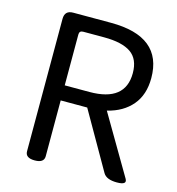

<svg xmlns="http://www.w3.org/2000/svg" viewBox="-109 -828 853 923"><g transform="rotate(15 318.0 -367.0)"><path d="M193 -33Q193 0 146.5 0Q100 0 100 -33V-692Q100 -734 142 -734H330Q586 -734 586 -527Q586 -444 542 -392Q498 -340 420 -321L592 -28Q608 0 555.5 0Q503 0 487 -28L325 -311H193ZM193 -386H316Q494 -386 494 -527Q494 -597 450 -627.5Q406 -658 316 -658H212Q193 -658 193 -639Z"/></g></svg>

Font: Raw Maruko Gothic CJK TC
Style: Regular
Weight: 400
Version: Version 1.001